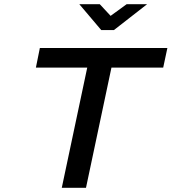

<svg xmlns="http://www.w3.org/2000/svg" viewBox="-20 -900 822 920"><path d="M782 -670H171L152 -576H398L276 0H392L514 -576H762ZM360 -880 465 -756H526L685 -880H587L510 -824L458 -880Z"/></svg>

Font: LT Wave Medium
Style: Italic
Weight: 500
Designer: Daniel Lyons
Version: Version 2.5 (Glyphs App)